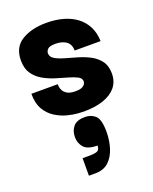

<svg xmlns="http://www.w3.org/2000/svg" viewBox="-136 -506 699 876"><g transform="rotate(-20 213.5 -68.0)"><path d="M221 10Q214 10 191.5 8.5Q169 7 140.5 -0.5Q112 -8 85 -25Q58 -42 40.5 -71.5Q23 -101 23 -148H151Q151 -147 151.5 -138Q152 -129 157.5 -118Q163 -107 176.5 -98.5Q190 -90 217 -90Q240 -90 250.5 -96Q261 -102 264 -109Q267 -116 267 -120Q267 -135 250 -144Q233 -153 206 -160.5Q179 -168 148.5 -177.5Q118 -187 91 -202.5Q64 -218 47 -243Q30 -268 30 -307Q30 -371 77.5 -400Q125 -429 197 -429Q242 -429 279 -418.5Q316 -408 343 -387.5Q370 -367 385.5 -336.5Q401 -306 402 -266H276Q276 -283 270 -294.5Q264 -306 253.5 -312.5Q243 -319 230.5 -322Q218 -325 204 -325Q175 -325 166 -315.5Q157 -306 157 -296Q157 -278 174.5 -267.5Q192 -257 219.5 -249Q247 -241 278.5 -232Q310 -223 337.5 -208.5Q365 -194 382.5 -170.5Q400 -147 400 -110Q400 -71 378.5 -44.5Q357 -18 317 -4Q277 10 221 10ZM142 293V208H173Q200 208 213 203Q226 198 226 177Q178 177 160 156Q142 135 142 106Q142 76 159 55.5Q176 35 216 35Q246 35 266 53.5Q286 72 286 132Q286 173 274.5 210Q263 247 238.5 270Q214 293 173 293Z"/></g></svg>

Font: Darker Grotesque Black
Style: Regular
Weight: 900
Designer: Gabriel Lam
Foundry: TypeRant
Version: Version 1.000;gftools[0.9.28]